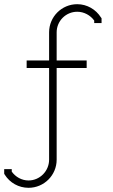

<svg xmlns="http://www.w3.org/2000/svg" viewBox="-20 -681 539 915"><path d="M250 80V-357H393V-393H250V-527C250 -581 294 -625 348 -625C381 -625 411 -608 429 -583V-571H464V-594L461 -598C437 -636 395 -661 348 -661C274 -661 214 -601 214 -527V-393H107V-357H214V80C214 134 170 179 116 179C83 179 54 162 36 137V125H0V147L3 152C27 190 69 214 116 214C190 214 250 154 250 80Z"/></svg>

Font: Rawengulk
Style: Regular
Weight: 400
Version: Version 0.9